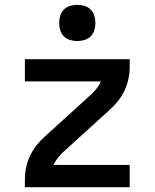

<svg xmlns="http://www.w3.org/2000/svg" viewBox="-20 -775 640 795"><path d="M83 0V-33Q83 -58 88.5 -83Q94 -108 105 -131Q116 -154 131.5 -173.5Q147 -193 166 -210L362 -388Q373 -399 382.5 -411.5Q392 -424 398 -438H83V-530H517V-497Q517 -472 511.5 -447Q506 -422 495 -399Q484 -376 468.5 -356.5Q453 -337 434 -320L336 -231L238 -142Q227 -131 217.5 -118.5Q208 -106 202 -92H517V0ZM300 -605Q285 -605 270 -609.5Q255 -614 244.5 -624.5Q234 -635 229.5 -650Q225 -665 225 -680Q225 -695 229.5 -710Q234 -725 244.5 -735.5Q255 -746 270 -750.5Q285 -755 300 -755Q315 -755 330 -750.5Q345 -746 355.5 -735.5Q366 -725 370.5 -710Q375 -695 375 -680Q375 -665 370.5 -650Q366 -635 355.5 -624.5Q345 -614 330 -609.5Q315 -605 300 -605Z"/></svg>

Font: Iosevka Curly SmBdEx
Style: Regular
Weight: 600
Width: 7
Monospace: yes
Designer: Belleve Invis
Foundry: Belleve Invis
Version: Version 11.1.0; ttfautohint (v1.8.3)